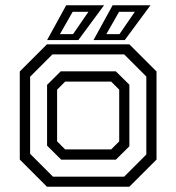

<svg xmlns="http://www.w3.org/2000/svg" viewBox="-20 -708 668 728"><path d="M158 0 55 -103V-437L158 -540H470.5L573.5 -437V-103L470.5 0ZM180.8 -38.2H450.8L534.8 -122.2V-417.8L450.8 -501.8H178.8L94.2 -417.2V-124.8ZM212.2 -102.5 158.5 -155.8V-386.2L210.2 -437.5H419.2L470.5 -386.8V-153.2L419.2 -102.5ZM227 -141.5H401.5L432 -172V-368L401.5 -398.5H227L196.5 -368V-172ZM334.5 -556 407 -688H550.5L453 -556ZM207.2 -578.5H257L315.2 -663.2H255.5ZM158.5 -556 231 -688H374.5L277 -556ZM383.2 -578.5H433L491.2 -663.2H431.5Z"/></svg>

Font: Tourney Thin
Style: Regular
Weight: 100
Designer: Tyler Finck
Foundry: Etcetera Type Co
Version: Version 1.015